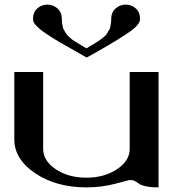

<svg xmlns="http://www.w3.org/2000/svg" viewBox="-20 -812 790 832"><path d="M354.5 -602.5Q357.4 -604.5 372.6 -613.3Q387.7 -622.1 390.6 -624Q393.6 -626 405.8 -633.8Q418 -641.6 420.4 -644Q422.9 -646.5 432.1 -653.8Q441.4 -661.1 443.4 -666Q445.3 -670.9 450.7 -678.7Q456.1 -686.5 457.5 -693.4Q459 -700.2 460.4 -709.5Q461.9 -718.8 461.9 -729.5Q461.9 -758.8 481 -775.4Q500 -792 524.4 -792Q549.8 -792 568.4 -775.4Q586.9 -758.8 586.9 -729.5Q586.9 -706.1 543.5 -675.3Q500 -644.5 404.3 -589.8Q372.1 -572.3 355.5 -562.5Q337.9 -572.3 312 -587.4Q286.1 -602.5 271 -610.8Q255.9 -619.1 234.9 -631.3Q213.9 -643.6 202.1 -651.4Q190.4 -659.2 175.8 -668.9Q161.1 -678.7 152.8 -686Q144.5 -693.4 136.7 -701.2Q128.9 -709 126 -715.8Q123 -722.7 123 -729.5Q123 -758.8 141.6 -775.4Q160.2 -792 185.5 -792Q210 -792 229 -775.4Q248 -758.8 248 -729.5Q248 -718.8 249.5 -709.5Q251 -700.2 252.4 -693.4Q253.9 -686.5 259.3 -678.7Q264.6 -670.9 267.1 -666Q269.5 -661.1 277.8 -653.8Q286.1 -646.5 289.1 -643.6Q292 -640.6 303.7 -633.3Q315.4 -626 318.8 -624Q322.3 -622.1 336.4 -613.3Q350.6 -604.5 354.5 -602.5ZM667 0Q633.8 0 611.8 -4.9Q589.8 -9.8 582 -16.1Q574.2 -22.5 564.5 -27.3Q554.7 -32.2 542 -32.2Q540 -32.2 480.5 -16.1Q420.9 0 354.5 0Q223.6 0 132.8 -61Q42 -122.1 42 -208V-500H167V-167Q167 -115.2 221.7 -78.6Q276.4 -42 354.5 -42Q431.6 -42 486.8 -78.6Q542 -115.2 542 -167V-500H667Z"/></svg>

Font: okolaks
Style: Bold
Weight: 600
Width: 8
Version: Version 000.6.0